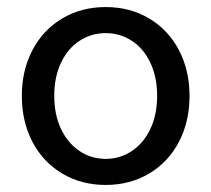

<svg xmlns="http://www.w3.org/2000/svg" viewBox="-20 -516 600 545"><path d="M42 -244Q42 -316 72 -373.5Q102 -431 156.5 -463.5Q211 -496 280 -496Q349 -496 403.5 -463.5Q458 -431 488 -373.5Q518 -316 518 -244Q518 -171 488 -113.5Q458 -56 403.5 -23.5Q349 9 280 9Q211 9 156.5 -23.5Q102 -56 72 -113.5Q42 -171 42 -244ZM426 -244Q426 -297 407 -337.5Q388 -378 354.5 -400Q321 -422 280 -422Q239 -422 205.5 -400Q172 -378 153 -337.5Q134 -297 134 -244Q134 -191 153 -150.5Q172 -110 205.5 -87.5Q239 -65 280 -65Q321 -65 354.5 -87.5Q388 -110 407 -150.5Q426 -191 426 -244Z"/></svg>

Font: SN Pro
Style: Regular
Weight: 400
Designer: Tobias Whetton
Foundry: Supernotes
Version: Version 1.003